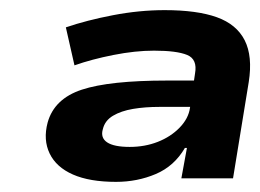

<svg xmlns="http://www.w3.org/2000/svg" viewBox="-20 -736 514 379"><path d="M209 -377Q157 -377 124 -391.5Q91 -406 78 -433Q65 -460 74 -494Q87 -541 141.5 -559Q196 -577 310 -577H367L359 -525H295Q266 -525 242.5 -521Q219 -517 203 -507.5Q187 -498 183 -481Q178 -464 191.5 -455Q205 -446 236 -446Q266 -446 291.5 -456Q317 -466 334.5 -484Q352 -502 355 -523L365 -591Q370 -619 349.5 -627.5Q329 -636 284 -636Q247 -636 204 -627.5Q161 -619 127 -607L110 -682Q151 -696 203 -706Q255 -716 305 -716Q369 -716 408 -702Q447 -688 463 -656.5Q479 -625 471 -574L440 -384H338L349 -444H345Q324 -408 287.5 -392.5Q251 -377 209 -377Z"/></svg>

Font: Nunito Sans 7pt Expanded ExtraBold
Style: Italic
Weight: 800
Width: 7
Italic angle: -9°
Designer: Vernon Adams
Foundry: Vernon Adams
Version: Version 3.101;gftools[0.9.27]